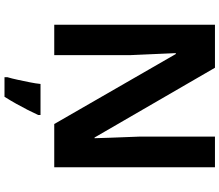

<svg xmlns="http://www.w3.org/2000/svg" viewBox="-81 -673 975 853"><g transform="rotate(90 406.5 -246.5)"><path d="M723 0H531L220 -540H216Q218 -489 220.5 -438Q223 -387 225 -336V0H90V-714H281L591 -179H594Q593 -212 592 -245Q591 -278 589.5 -310.5Q588 -343 587 -376V-714H723ZM491 71Q481 93 468.5 117.5Q456 142 441.5 168Q427 194 410 221H323V208Q329 188 334.5 162Q340 136 345.5 109Q351 82 353 61H491Z"/></g></svg>

Font: Noto Sans Sora Sompeng
Style: Bold
Weight: 700
Designer: Monotype Design Team. David Williams.
Foundry: Monotype Imaging Inc.
Version: Version 2.101